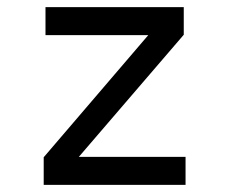

<svg xmlns="http://www.w3.org/2000/svg" viewBox="-20 -516 640 536"><path d="M102 0V-77L394 -418H107V-496H493V-419L200 -78H498V0Z"/></svg>

Font: DM Mono
Style: Regular
Weight: 400
Designer: Colophon Foundry
Foundry: Colophon Foundry
Version: Version 1.000; ttfautohint (v1.8.2.53-6de2)